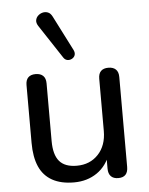

<svg xmlns="http://www.w3.org/2000/svg" viewBox="-54 -814 674 868"><g transform="rotate(-5 282.5 -380.0)"><path d="M247 9Q188 9 148.5 -13Q109 -35 90 -78Q71 -121 71 -186V-448Q71 -471 82.5 -482.5Q94 -494 116 -494Q138 -494 150 -482.5Q162 -471 162 -448V-186Q162 -124 187 -94.5Q212 -65 266 -65Q326 -65 363.5 -105Q401 -145 401 -211V-448Q401 -471 412.5 -482.5Q424 -494 446 -494Q468 -494 480 -482.5Q492 -471 492 -448V-40Q492 7 448 7Q426 7 414.5 -5Q403 -17 403 -40V-127L416 -110Q396 -52 351.5 -21.5Q307 9 247 9ZM247 -558 147 -710Q138 -724 140 -736Q142 -748 151 -756.5Q160 -765 172 -768Q184 -771 196 -766.5Q208 -762 216 -746L297 -587Q303 -574 299.5 -564Q296 -554 286 -548.5Q276 -543 265 -545Q254 -547 247 -558Z"/></g></svg>

Font: Nunito ExtraLight Medium
Style: Regular
Weight: 500
Version: Version 3.602